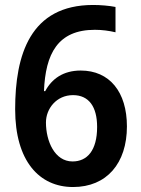

<svg xmlns="http://www.w3.org/2000/svg" viewBox="-20 -743 569 773"><path d="M41 -303C41 -95 138 10 274 10C410 10 491 -86 491 -234C491 -373 421 -459 305 -459C234 -459 188 -425 162 -376H157C163 -526 212 -623 362 -623C391 -623 420 -619 445 -613V-715C420 -720 384 -723 355 -723C102 -723 41 -523 41 -303ZM272 -93C200 -93 165 -175 165 -250C165 -305 207 -360 274 -360C338 -360 371 -313 371 -232C371 -137 331 -93 272 -93Z"/></svg>

Font: Noto Sans Armenian SemiCondensed SemiBold
Style: Regular
Weight: 600
Width: 4
Designer: Monotype Design Team
Foundry: Monotype Imaging Inc.
Version: Version 2.008